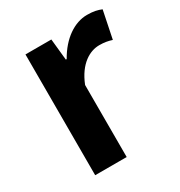

<svg xmlns="http://www.w3.org/2000/svg" viewBox="-141 -672 721 771"><g transform="rotate(-30 219.0 -287.0)"><path d="M79 0H225V-334C257 -415 310 -444 354 -444C377 -444 393 -441 412 -435L438 -562C421 -569 403 -574 372 -574C314 -574 254 -534 213 -461H209L199 -560H79Z"/></g></svg>

Font: Noto Sans T Chinese Bold
Style: Bold
Weight: 700
Designer: Ryoko NISHIZUKA (kana & ideographs); Paul D. Hunt (Latin, Greek & Cyrillic); Wenlong ZHANG (bopomofo); Sandoll Communica
Foundry: Adobe Systems Incorporated
Version: Version 1.000;PS 1;hotconv 1.0.78;makeotf.lib2.5.61930